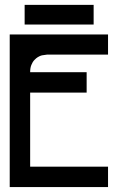

<svg xmlns="http://www.w3.org/2000/svg" viewBox="-20 -760 480 780"><path d="M170.9 -538.1Q168 -538.1 150.4 -535.2Q133.8 -531.2 120.1 -516.6Q112.3 -508.8 107.4 -496.1Q102.5 -484.4 102.5 -466.8H332V-383.8H102.5V-83H418.9V0H19.5V-620.1H418.9V-538.1ZM80.1 -740.2H360.4V-660.2H80.1Z"/></svg>

Font: mr_KirucoupageG
Style: Regular
Weight: 400
Designer: Jan Henkel
Version: Version 1.00 May 25, 2020, initial release